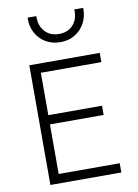

<svg xmlns="http://www.w3.org/2000/svg" viewBox="-103 -1039 796 1106"><g transform="rotate(-10 295.0 -486.0)"><path d="M100 0V-700H512V-646H158V-398H472V-344H158V-54H515V0ZM301 -800Q252 -800 214.5 -822.5Q177 -845 156.5 -883.8Q136 -922.5 138 -972H189Q187 -916.5 217.8 -882.2Q248.5 -848 301 -848Q353.5 -848 383.8 -882.2Q414 -916.5 411 -972H463Q464.5 -923 443.8 -884Q423 -845 385.8 -822.5Q348.5 -800 301 -800Z"/></g></svg>

Font: Geologica Cursive Thin
Style: Regular
Weight: 250
Designer: Sindre Bremnes, Frode Helland
Foundry: Monokrom Skriftforlag AS
Version: Version 1.010;gftools[0.9.28]